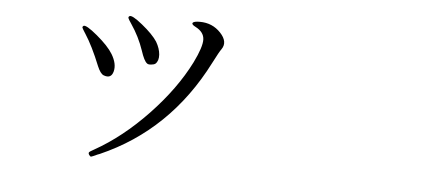

<svg xmlns="http://www.w3.org/2000/svg" viewBox="-41 -567 1582 684"><g transform="rotate(5 750.0 -225.0)"><path d="M326.2 21.5Q331.1 19.5 334 18.6Q577.1 -87.9 705.1 -339.8Q726.6 -381.8 733.4 -390.6Q752.9 -418 723.1 -449.7Q693.4 -481.4 648.4 -481.4Q627 -481.4 623 -475.6Q619.1 -469.7 634.8 -461.9Q665 -446.3 666 -419.9Q667 -393.6 638.7 -335.9Q589.8 -238.3 500 -144Q410.2 -49.8 312.5 4.9Q297.9 12.7 295.4 16.1Q293 19.5 296.9 25.4Q300.8 31.2 304.2 30.8Q307.6 30.3 326.2 21.5ZM344.7 -339.8Q328.1 -367.2 286.6 -401.9Q245.1 -436.5 236.3 -430.7Q232.4 -427.7 233.4 -424.3Q234.4 -420.9 243.2 -407.2L245.1 -404.3Q272.5 -362.3 300.8 -292Q311.5 -266.6 323.2 -261.7Q350.6 -251 357.9 -278.3Q365.2 -305.7 344.7 -339.8ZM503.9 -319.3Q515.6 -330.1 514.2 -352.1Q512.7 -374 499 -397.5Q482.4 -422.9 443.8 -454.1Q405.3 -485.4 396.5 -479.5Q392.6 -476.6 393.6 -472.7Q394.5 -468.8 405.3 -453.1Q434.6 -410.2 451.2 -361.3Q462.9 -325.2 473.6 -317.4Q477.5 -313.5 488.3 -314.5Q499 -315.4 503.9 -319.3Z"/></g></svg>

Font: Bpmf GenWan Min R
Style: R
Weight: 400
Foundry: But Ko
Version: Version 1.320